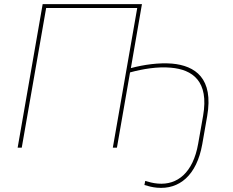

<svg xmlns="http://www.w3.org/2000/svg" viewBox="-20 -720 1134 936"><path d="M66 0H86L205 -681H649L530 0H550L614 -367C676 -384 749 -396 813 -390C918 -381 1000 -325 970 -155L946 -19C921 123 844 183 750 175C724 173 706 167 688 162L684 182C704 188 723 193 745 195C854 205 939 135 966 -17L990 -154C1022 -338 932 -400 818 -410C754 -415 682 -405 618 -388L672 -700H188Z"/></svg>

Font: Fixel Display Thin
Style: Italic
Weight: 100
Italic angle: -10°
Designer: AlfaBravo + MacPaw
Foundry: Kyrylo Tkachov, Marchela Mozhyna, Serhii Makarenko, Maria Weinstein, Zakhar Kryvoshyya
Version: Version 1.210;Glyphs 3.2 (3217)